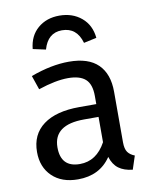

<svg xmlns="http://www.w3.org/2000/svg" viewBox="-86 -825 716 901"><g transform="rotate(-10 272.0 -374.0)"><path d="M258.8 -689.9Q191.4 -689.9 169.9 -613.8L108.9 -627Q114.7 -689 156 -724.4Q197.3 -759.8 258.8 -759.8Q321.3 -759.8 363.8 -724.1Q406.2 -688.5 412.1 -627L351.1 -613.8Q329.6 -689.9 258.8 -689.9ZM450.2 -123Q450.2 -90.8 461.2 -75.4Q472.2 -60.1 494.1 -51.8L473.1 12.2Q432.1 7.8 407 -10.7Q381.8 -29.3 370.1 -66.9Q316.9 12.2 212.9 12.2Q135.3 12.2 90.1 -31.5Q44.9 -75.2 44.9 -147Q44.9 -231 105.5 -275.9Q166 -320.8 276.9 -320.8H357.9V-359.9Q357.9 -415.5 331.1 -439.7Q304.2 -463.9 248 -463.9Q189.5 -463.9 106 -436L83 -502.9Q181.2 -539.1 265.1 -539.1Q358.4 -539.1 404.3 -493.7Q450.2 -448.2 450.2 -363.8ZM233.9 -57.1Q313.5 -57.1 357.9 -139.2V-259.8H289.1Q143.1 -259.8 143.1 -151.9Q143.1 -57.1 233.9 -57.1Z"/></g></svg>

Font: FiraGO
Style: Regular
Weight: 400
Designer: bBox Type
Foundry: bBox Type GmbH
Version: Version 1.001;PS 001.001;hotconv 1.0.88;makeotf.lib2.5.64775